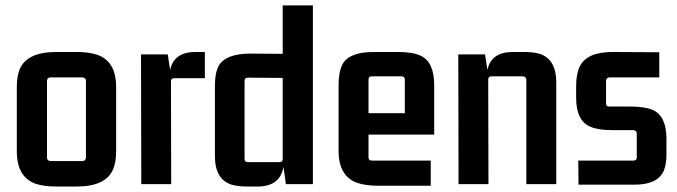

<svg xmlns="http://www.w3.org/2000/svg" viewBox="-20 -679 2498 708"><path d="M285.2 -393.6Q295.9 -391.6 296.9 -382.8V-96.7Q294.9 -85.9 285.2 -85H165Q154.3 -86.9 153.3 -96.7V-382.8Q155.3 -392.6 165 -393.6ZM42 -121.1Q42 -25.4 112.3 -1Q142.6 8.8 187.5 8.8H262.7Q371.1 8.8 397.5 -55.7Q408.2 -82 408.2 -121.1V-358.4Q408.2 -454.1 336.9 -477.5Q306.6 -487.3 262.7 -487.3H187.5Q78.1 -487.3 51.8 -421.9Q42 -395.5 42 -358.4Z M698.2 -487.3Q621.1 -486.3 607.4 -420.9L598.6 -478.5H500L501 0H611.3L610.4 -378.9Q610.4 -390.6 622.1 -390.6H735.4V-487.3Z M1022.5 -659.2V-480.5L904.3 -481.4Q811.5 -481.4 786.1 -435.5Q772.5 -409.2 772.5 -363.3V-103.5Q772.5 -17.6 834 2Q857.4 8.8 890.6 8.8H934.6Q1012.7 6.8 1025.4 -63.5L1034.2 0H1133.8V-659.2ZM1022.5 -92.8Q1022.5 -81.1 1010.7 -81.1H893.6Q881.8 -81.1 881.8 -92.8V-380.9Q881.8 -392.6 893.6 -392.6L1022.5 -391.6Z M1568.4 5.9V-86.9H1350.6Q1338.9 -86.9 1338.9 -98.6V-182.6H1581.1V-365.2Q1581.1 -450.2 1531.2 -473.6Q1501 -487.3 1449.2 -487.3H1358.4Q1267.6 -487.3 1243.2 -442.4Q1228.5 -414.1 1228.5 -365.2V-123Q1228.5 -27.3 1299.8 -3.9Q1330.1 5.9 1374 5.9ZM1338.9 -385.7Q1338.9 -397.5 1350.6 -397.5H1460.9Q1472.7 -397.5 1472.7 -385.7V-261.7H1338.9Z M1868.2 -487.3Q1791 -486.3 1777.3 -420.9L1768.6 -478.5H1669.9L1670.9 0H1781.2L1780.3 -385.7Q1780.3 -397.5 1792 -397.5H1909.2Q1919.9 -395.5 1920.9 -385.7V0H2031.2V-375Q2031.2 -460.9 1969.7 -480.5Q1946.3 -487.3 1913.1 -487.3Z M2319.3 2Q2407.2 2 2428.7 -51.8Q2437.5 -75.2 2437.5 -109.4V-168Q2437.5 -250 2387.7 -273.4Q2357.4 -286.1 2305.7 -286.1H2226.6Q2214.8 -286.1 2214.8 -297.9V-382.8Q2216.8 -392.6 2226.6 -393.6H2411.1V-486.3L2239.3 -487.3Q2142.6 -487.3 2117.2 -432.6Q2104.5 -405.3 2104.5 -361.3V-318.4Q2104.5 -234.4 2156.2 -211.9Q2185.5 -199.2 2236.3 -199.2H2316.4Q2327.1 -197.3 2328.1 -187.5V-98.6Q2328.1 -86.9 2316.4 -86.9H2112.3L2113.3 2Z"/></svg>

Font: Gemunu Libre
Style: Bold
Weight: 700
Designer: Pushpananda Ekanayake, Sol Matas, Kosala Senevirathne
Foundry: Mooniak
Version: Version 1.001